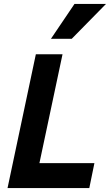

<svg xmlns="http://www.w3.org/2000/svg" viewBox="-20 -950 556 970"><path d="M18.1 0 161.1 -675.8H295.9L179.2 -126H457L431.2 0ZM342.3 -753.9H237.3L356.4 -930.2H515.6Z"/></svg>

Font: Lorenzo Sans
Style: Bold Italic
Weight: 700
Italic angle: -12°
Foundry: Intel Corporation
Version: Version 1.00; ttfautohint (v1.5)